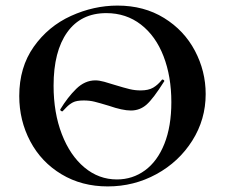

<svg xmlns="http://www.w3.org/2000/svg" viewBox="-20 -656 806 688"><path d="M561 -371H562Q565 -371 567.5 -368.5Q570 -366 568 -364Q529 -302 505 -281Q481 -260 449 -260Q419 -260 370 -277Q337 -287 319 -291.5Q301 -296 280 -296Q254 -296 241 -289Q228 -282 218 -271.5Q208 -261 204 -257H203Q200 -257 197.5 -259.5Q195 -262 196 -264Q222 -307 253 -337.5Q284 -368 322 -368Q335 -368 353.5 -363Q372 -358 390 -352Q426 -341 445 -336.5Q464 -332 484 -332Q512 -332 529 -342Q546 -352 561 -371ZM49 -312Q49 -415 101 -488.5Q153 -562 234.5 -599Q316 -636 401 -636Q496 -636 568 -591.5Q640 -547 678.5 -474Q717 -401 717 -319Q717 -228 669 -152Q621 -76 540.5 -32Q460 12 366 12Q273 12 200.5 -31.5Q128 -75 88.5 -149.5Q49 -224 49 -312ZM594 -290Q594 -382 566 -454.5Q538 -527 485 -568Q432 -609 361 -609Q270 -609 221 -540.5Q172 -472 172 -349Q172 -252 201.5 -175.5Q231 -99 282.5 -56Q334 -13 399 -13Q455 -13 499.5 -45.5Q544 -78 569 -140.5Q594 -203 594 -290Z"/></svg>

Font: Cormorant Garamond
Style: Bold
Weight: 700
Designer: Christian Thalmann (Catharsis Fonts)
Foundry: Catharsis Fonts
Version: Version 4.000